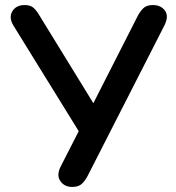

<svg xmlns="http://www.w3.org/2000/svg" viewBox="-20 -733 698 761"><path d="M266 8Q235 8 219 -15.5Q203 -39 221 -74L292 -213L33 -632Q14 -664 29 -688.5Q44 -713 78 -713Q101 -713 113.5 -701.5Q126 -690 138 -669L350 -324L525 -668Q534 -686 547 -699.5Q560 -713 586 -713Q618 -713 634 -690.5Q650 -668 631 -631L328 -37Q319 -19 305.5 -5.5Q292 8 266 8Z"/></svg>

Font: Chiron GoRound TC M
Style: Regular
Weight: 500
Designer: Ryoko NISHIZUKA 西塚涼子 (kana, bopomofo & ideographs); Paul D. Hunt (Latin, Greek & Cyrillic); Sandoll Communications 산돌커뮤니
Foundry: Adobe
Version: Version 1.000;hotconv 1.1.1;makeotfexe 2.6.0